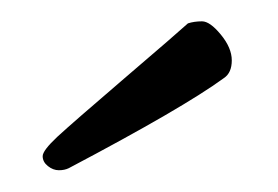

<svg xmlns="http://www.w3.org/2000/svg" viewBox="-20 -790 261 180"><path d="M156.2 -768.1Q162.1 -770 169.4 -770Q176.8 -770 187 -757.6Q197.3 -745.1 197.3 -733.4Q197.3 -721.7 189.9 -716.8Q151.9 -689 44.4 -632.3Q40.5 -630.4 35.2 -630.4Q29.8 -630.4 24.9 -634.3Q20 -638.2 20 -643.6Q20 -648.9 33.9 -661.9Q47.9 -674.8 96.9 -716.8Q146 -758.8 156.2 -768.1Z"/></svg>

Font: Amatic
Style: Bold
Weight: 700
Width: 3
Version: Version 2.000; ttfautohint (v0.92-dirty) -l 8 -r 50 -G 50 -x